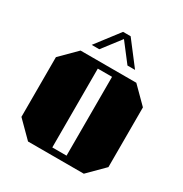

<svg xmlns="http://www.w3.org/2000/svg" viewBox="-186 -955 1045 1097"><g transform="rotate(30 337.0 -407.0)"><path d="M428 -660 335 -781 242 -660H192L310 -814H360L478 -660ZM624 -497V-103L521 0H153L50 -103V-497L153 -600H521ZM290 -560V-40H384V-560Z"/></g></svg>

Font: Kumar One
Style: Regular
Weight: 400
Designer: Parimal Parmar
Foundry: Indian Type Foundry
Version: Version 1.000;PS 1.000;hotconv 1.0.88;makeotf.lib2.5.647800